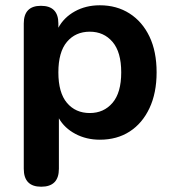

<svg xmlns="http://www.w3.org/2000/svg" viewBox="-20 -519 657 727"><path d="M320 -91Q373 -91 406 -129.5Q439 -168 439 -245Q439 -322 406 -360.5Q373 -399 320 -399Q266 -399 233.5 -360.5Q201 -322 201 -245Q201 -168 233.5 -129.5Q266 -91 320 -91ZM136 188Q70 188 70 120V-430Q70 -497 135 -497Q201 -497 201 -430V-414Q222 -453 263.5 -476Q305 -499 358 -499Q422 -499 470.5 -468Q519 -437 546 -380.5Q573 -324 573 -245Q573 -167 546 -109.5Q519 -52 471 -21Q423 10 358 10Q307 10 265.5 -12Q224 -34 203 -71V120Q203 188 136 188Z"/></svg>

Font: Chiron GoRound TC SB
Style: Regular
Weight: 500
Designer: Ryoko NISHIZUKA 西塚涼子 (kana, bopomofo & ideographs); Paul D. Hunt (Latin, Greek & Cyrillic); Sandoll Communications 산돌커뮤니
Foundry: Adobe
Version: Version 1.000;hotconv 1.1.1;makeotfexe 2.6.0